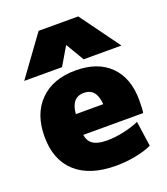

<svg xmlns="http://www.w3.org/2000/svg" viewBox="-145 -891 873 1002"><g transform="rotate(-20 291.5 -390.0)"><path d="M327 10Q183 10 105 -60Q27 -130 27 -260Q27 -386 99 -458Q171 -530 297 -530Q420 -530 488.5 -461.5Q557 -393 557 -270Q557 -252 556 -230Q555 -208 553 -200H137V-315H398L375 -280Q375 -345 356.5 -375Q338 -405 297 -405Q257 -405 238 -375Q219 -345 219 -280V-220Q219 -173 245 -151.5Q271 -130 329 -130Q373 -130 422.5 -141Q472 -152 507 -168L527 -28Q490 -11 437 -0.5Q384 10 327 10ZM27 -570 187 -790H407L567 -570H357L298 -670H296L237 -570Z"/></g></svg>

Font: M PLUS 2 Black
Style: Regular
Weight: 900
Designer: Coji Morishita
Foundry: UNDERFOREST DESIGN
Version: Version 1.001